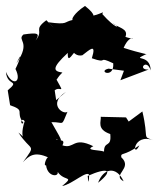

<svg xmlns="http://www.w3.org/2000/svg" viewBox="-21 -594 537 646"><path d="M168 -257 163 -290C184 -308 203 -264 156 -350C175 -312 161 -324 189 -350C158 -354 152 -365 207 -416C206 -374 224 -419 243 -431C206 -455 220 -400 256 -408C279 -425 305 -452 288 -398C347 -377 303 -408 360 -381C364 -328 305 -354 344 -363L396 -356L384 -324L479 -360C439 -358 473 -400 486 -357C485 -416 418 -386 469 -411C482 -411 453 -414 395 -433C419 -489 447 -453 401 -470C413 -499 373 -501 359 -516C388 -498 368 -496 323 -547C336 -563 298 -534 278 -543C295 -532 306 -542 265 -574C227 -549 218 -527 224 -527C191 -520 210 -510 142 -519C181 -479 139 -521 135 -526C89 -492 128 -494 99 -458C114 -482 107 -485 58 -478C34 -457 86 -456 34 -380C57 -429 46 -392 31 -362C54 -317 21 -301 -1 -352C3 -302 48 -327 5 -290L13 -240C68 -221 28 -219 58 -180C45 -172 51 -202 62 -186C38 -114 82 -117 41 -148C84 -81 103 -113 56 -48C76 -69 94 -86 142 -64C137 -70 123 -33 134 -38C139 7 190 2 168 -25C189 22 235 -7 188 32C223 26 275 -26 280 -3C278 -21 279 49 274 -2C341 -32 364 -23 309 21C327 -29 371 -36 395 16C353 -6 428 -27 387 -65C385 -83 394 -66 448 -105C424 -56 423 -148 496 -122C455 -136 481 -123 458 -219L412 -185L403 -199L318 -201C320 -186 303 -159 350 -143C355 -95 329 -122 329 -84C314 -90 261 -87 293 -102C224 -136 230 -91 189 -105C202 -130 172 -117 167 -127C200 -107 179 -134 152 -183C196 -184 184 -165 206 -218C192 -206 138 -245 201 -285Z"/></svg>

Font: Asimov Aggro
Style: Condensed
Weight: 500
Designer: Google
Version: Version 2.000980; 2014